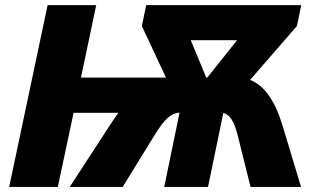

<svg xmlns="http://www.w3.org/2000/svg" viewBox="-20 -734 1251 754"><path d="M961.9 -419.9Q1043.5 -390.1 1088.9 -243.2L1162.1 0H963.9L912.1 -208Q892.1 -284.2 856.9 -290L796.9 0H625L685.1 -292Q659.7 -290 638.2 -270.8Q616.7 -251.5 586.9 -203.1L461.9 0H253.9L416 -249L444.8 -291H269L207 0H16.1L167 -713.9H357.9L297.9 -429.2H631.8L537.1 -631.8L554.2 -713.9H1163.1L1146 -631.8ZM793.9 -429.2 911.1 -576.2H729L790 -429.2Z"/></svg>

Font: Open Sans Extrabold
Style: Italic
Weight: 800
Italic angle: -12°
Foundry: Ascender Corporation
Version: Version 1.10